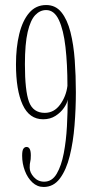

<svg xmlns="http://www.w3.org/2000/svg" viewBox="-20 -731 364 763"><path d="M163.5 -711Q201 -711 224.2 -682Q247.5 -653 260 -603.5Q272.5 -554 277 -492.2Q281.5 -430.5 281.5 -364.5Q281.5 -299.5 276.2 -233.2Q271 -167 257.2 -111.5Q243.5 -56 218.2 -22Q193 12 153.5 12Q128 12 108.8 -6Q89.5 -24 78.8 -52.5Q68 -81 68 -112.5Q68 -133 73 -140Q78 -147 85.5 -147Q102.5 -147 102.5 -113.5Q102.5 -96 100.2 -88.5Q98 -81 98 -64.5Q98 -45.5 114.5 -27.2Q131 -9 155.5 -9Q187 -9 205.5 -40.8Q224 -72.5 233.5 -122.5Q243 -172.5 246 -229.2Q249 -286 249 -335.5Q247 -321 234.2 -302.5Q221.5 -284 200.5 -270.5Q179.5 -257 151.5 -257Q96.5 -257 70 -314.8Q43.5 -372.5 43.5 -475.5Q43.5 -542.5 56.5 -595.8Q69.5 -649 96 -680Q122.5 -711 163.5 -711ZM163.5 -691Q139 -691 120 -671Q101 -651 90 -604Q79 -557 79 -475.5Q79 -370.5 95.2 -326.5Q111.5 -282.5 158 -282.5Q195 -282.5 219 -315.5Q243 -348.5 248 -390Q248 -476 240.2 -544Q232.5 -612 214 -651.5Q195.5 -691 163.5 -691Z"/></svg>

Font: Imbue 50pt Thin
Style: Regular
Weight: 100
Designer: Tyler Finck
Foundry: Etcetera Type Company
Version: Version 1.102; ttfautohint (v1.8.3)